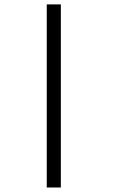

<svg xmlns="http://www.w3.org/2000/svg" viewBox="-20 -832 540 852"><path d="M187.5 -812.5H250V0H187.5Z"/></svg>

Font: HE실루아
Style: regular
Weight: 500
Monospace: yes
Designer: Taeyun An (WindowsTiger)
Version: v1